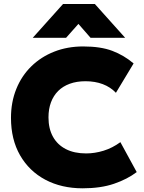

<svg xmlns="http://www.w3.org/2000/svg" viewBox="-20 -954 739 988"><path d="M405.5 15Q296.5 15 213.2 -29.2Q130 -73.5 83.2 -155Q36.5 -236.5 36.5 -347.5Q36.5 -428.5 63.8 -496Q91 -563.5 141 -612.5Q191 -661.5 259 -688.2Q327 -715 408 -715Q498.5 -715 558.2 -692.2Q618 -669.5 667.5 -627.5L576.5 -476.5Q548.5 -506 508.8 -521Q469 -536 420 -536Q374.5 -536 339 -523Q303.5 -510 279.2 -485.8Q255 -461.5 242.2 -427.2Q229.5 -393 229.5 -350Q229.5 -292 252.5 -250.5Q275.5 -209 318.8 -186.8Q362 -164.5 423 -164.5Q468 -164.5 513.2 -178.5Q558.5 -192.5 599.5 -222.5L683.5 -68.5Q635.5 -32 567 -8.5Q498.5 15 405.5 15ZM148.5 -759.5 304.5 -933.5H468L624 -759.5H446L383.5 -831L320 -759.5Z"/></svg>

Font: Geologica Roman ExtraBold
Style: Regular
Weight: 800
Designer: Sindre Bremnes, Frode Helland
Foundry: Monokrom Skriftforlag AS
Version: Version 1.010;gftools[0.9.28]